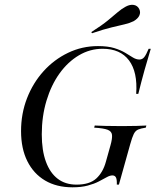

<svg xmlns="http://www.w3.org/2000/svg" viewBox="-20 -776 654 807"><path d="M284.7 11.3Q217.7 11.3 169.4 -17.3Q121 -46 94.8 -98.8Q68.5 -151.6 68.5 -225Q68.5 -298.4 93.5 -362.9Q118.5 -427.4 162.9 -476.6Q207.3 -525.8 266.1 -554Q325 -582.3 391.9 -582.3Q433.1 -582.3 460.5 -573.8Q487.9 -565.3 506.5 -554Q525 -542.7 538.7 -534.3Q552.4 -525.8 566.1 -525.8Q578.2 -525.8 586.3 -535.9Q594.4 -546 604.8 -571H613.7Q600.8 -529 587.5 -481.5Q574.2 -433.9 561.3 -381.5H552.4Q558.9 -473.4 522.2 -522.2Q485.5 -571 411.3 -571Q358.1 -571 311.7 -543.5Q265.3 -516.1 230.2 -467.3Q195.2 -418.5 175.4 -352.8Q155.6 -287.1 155.6 -211.3Q155.6 -143.5 173 -96.4Q190.3 -49.2 222.6 -24.6Q254.8 0 301.6 0Q356.5 0 384.7 -25.8Q412.9 -51.6 425 -96L444.4 -165.3Q452.4 -193.5 450.8 -208.9Q449.2 -224.2 432.3 -230.6Q415.3 -237.1 375.8 -239.5L378.2 -248.4Q393.5 -247.6 423.8 -246.8Q454 -246 492.7 -246Q529.8 -246 554.4 -246.8Q579 -247.6 595.2 -248.4L592.7 -239.5Q571.8 -236.3 560.5 -231.5Q549.2 -226.6 542.3 -212.9Q535.5 -199.2 527.4 -170.2L479.8 0H471Q471.8 -21.8 467.3 -30.2Q462.9 -38.7 452.4 -38.7Q441.9 -38.7 428.2 -31Q414.5 -23.4 395.2 -13.3Q375.8 -3.2 348.8 4Q321.8 11.3 284.7 11.3ZM366.9 -636.3 363.7 -641.1Q408.1 -669.4 433.1 -689.9Q458.1 -710.5 475 -725Q491.9 -739.5 508.9 -748.4Q527.4 -758.1 542.7 -755.2Q558.1 -752.4 565.3 -737.9Q571.8 -724.2 565.7 -710.9Q559.7 -697.6 541.9 -687.1Q525.8 -679 503.6 -673.8Q481.5 -668.5 449.2 -660.9Q416.9 -653.2 366.9 -636.3Z"/></svg>

Font: Playfair 144pt
Style: Italic
Weight: 400
Italic angle: -15.6°
Designer: Claus Eggers Sørensen
Foundry: Claus Eggers Sørensen
Version: Version 2.001;gftools[0.9.30]